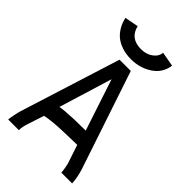

<svg xmlns="http://www.w3.org/2000/svg" viewBox="-245 -917 1008 1008"><g transform="rotate(45 259.0 -413.5)"><path d="M252.4 -753.9Q291.5 -753.9 318.6 -773.9Q345.7 -793.9 348.1 -822.8L429.2 -808.1Q420.9 -747.1 369.4 -713.1Q317.9 -679.2 252.4 -679.2Q231.9 -679.2 212.6 -682.4Q193.4 -685.5 171.4 -694.6Q149.4 -703.6 132.1 -718Q114.7 -732.4 100.1 -756.6Q85.4 -780.8 78.6 -812.5L154.8 -827.1Q171.9 -753.9 252.4 -753.9ZM349.6 -246.6 254.9 -533.2 164.1 -236.8Q185.5 -241.7 261.2 -245.1ZM211.9 -635.3H295.4L480 -84Q493.7 -37.6 495.1 0H415Q415 -8.3 411.6 -29.1Q408.2 -49.8 405.3 -59.6L371.1 -162.1Q366.2 -162.1 347.2 -161.6Q328.1 -161.1 320.1 -160.9Q312 -160.6 293.2 -160.2Q274.4 -159.7 263.9 -159.2Q253.4 -158.7 236.6 -158Q219.7 -157.2 208.3 -156Q196.8 -154.8 183.6 -153.6Q170.4 -152.3 159.7 -150.4Q148.9 -148.4 140.1 -146.5L111.3 -59.1Q99.6 -24.9 99.6 0H20.5Q21 -10.3 26.1 -35.9Q31.2 -61.5 36.1 -77.6Z"/></g></svg>

Font: Fantasque Sans Mono
Style: Regular
Weight: 400
Monospace: yes
Designer: Jany Belluz
Version: Version 1.8.0 ; ttfautohint (v1.8.2)